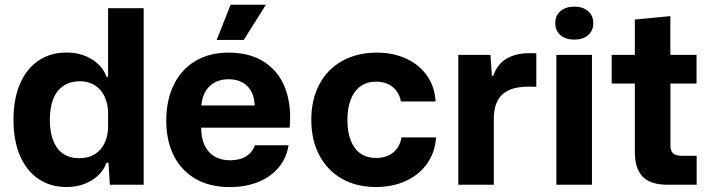

<svg xmlns="http://www.w3.org/2000/svg" viewBox="-20 -763 2932 793"><path d="M35.7 -268.3Q35.7 -354.6 62.7 -417.1Q89.7 -479.6 139.2 -512.8Q188.7 -546 254.1 -546Q314 -546 358.7 -518.6Q403.4 -491.3 420.1 -445.9H426.4V-729H573.4V0H433.7L428.1 -91H420.1Q403.4 -45.6 358.7 -18.1Q314 9.4 254.1 9.4Q188.7 9.4 139.2 -23.8Q89.7 -57 62.7 -119.6Q35.7 -182.3 35.7 -268.3ZM426.4 -241.9V-295Q426.4 -333.4 412.4 -363.6Q398.3 -393.7 372.1 -410.5Q345.9 -427.3 310.7 -427.3Q269.7 -427.3 241.5 -408Q213.3 -388.7 199.6 -353.2Q185.9 -317.7 185.9 -268.3Q185.9 -193.6 216.5 -151.6Q247.1 -109.6 307.1 -109.6Q345.9 -109.6 372.4 -126.7Q399 -143.9 412.7 -173.6Q426.4 -203.4 426.4 -241.9Z M666.7 -264.3Q666.7 -350.3 698.2 -413.8Q729.7 -477.3 787.7 -511.5Q845.7 -545.7 924.3 -545.7Q1013 -545.7 1072.8 -506.2Q1132.7 -466.7 1158.7 -396.5Q1184.7 -326.3 1176.3 -235.7H811Q810.7 -192 825.5 -161.7Q840.3 -131.3 867 -116.2Q893.7 -101 929.7 -101Q971 -101 996.8 -117.5Q1022.7 -134 1032.7 -163H1171.7Q1164 -111 1131.3 -71.7Q1098.7 -32.3 1046.5 -11.3Q994.3 9.7 929.7 9.7Q847 9.7 787.8 -24.3Q728.7 -58.3 697.7 -120.2Q666.7 -182 666.7 -264.3ZM798.3 -327.3H1045.7L1032 -313Q1033.3 -353.3 1020.2 -380.7Q1007 -408 982.5 -421.8Q958 -435.7 924.3 -435.7Q872.3 -435.7 841.8 -403Q811.3 -370.3 811.3 -313ZM932.3 -743.4H1078.3L986.7 -598.1H875Z M1265.7 -268.4Q1265.7 -351.7 1298.9 -414.5Q1332.1 -477.3 1393.7 -511.5Q1455.3 -545.7 1536.9 -545.7Q1604.4 -545.7 1658.7 -520.4Q1713 -495 1744.5 -449.2Q1776 -403.4 1779 -344H1635.9Q1628 -384 1600.5 -404.9Q1573 -425.7 1533.4 -425.7Q1494.7 -425.7 1468.4 -406.2Q1442 -386.7 1428.4 -351.4Q1414.9 -316 1414.9 -267.7Q1414.9 -216.3 1429.3 -181.1Q1443.7 -145.9 1470.1 -128.2Q1496.4 -110.6 1532.4 -110.6Q1577 -110.6 1604.6 -133.6Q1632.1 -156.7 1638.1 -195.4H1780.9Q1777.1 -134.1 1744.3 -87.6Q1711.4 -41.1 1656.5 -15.9Q1601.6 9.4 1532.4 9.4Q1452.6 9.4 1392 -25Q1331.4 -59.4 1298.6 -122.3Q1265.7 -185.1 1265.7 -268.4Z M1872.9 -536.3H2005.6L2011.7 -450.1H2017.3Q2034.3 -498.7 2072.5 -521Q2110.7 -543.3 2164.6 -543.3Q2169.6 -543.3 2174.6 -543.3Q2184.9 -543 2195.1 -542.7V-404.6Q2177.9 -405.1 2162 -405.1Q2113 -405.1 2082 -390.7Q2051 -376.3 2035.9 -348.6Q2020.7 -320.9 2019.6 -279.6V0H1872.9Z M2277.9 -536.3H2424.9V0H2277.9ZM2273.4 -667.4Q2273.4 -699.3 2295.3 -717.4Q2317.1 -735.6 2351.9 -735.6Q2386.6 -735.6 2408.4 -717.4Q2430.3 -699.3 2430.3 -667.4Q2430.3 -635.6 2408.4 -617.4Q2386.6 -599.3 2351.9 -599.3Q2317.1 -599.3 2295.3 -617.4Q2273.4 -635.6 2273.4 -667.4Z M2602 -136.3V-417.9H2506.4V-536.3H2602V-682.4L2748.7 -696.4V-536.3H2856.9V-417.9H2749V-163.1Q2749 -139.1 2760.4 -129.4Q2771.9 -119.6 2794.6 -119.6H2857.4V0H2737.3Q2667.4 0 2634.7 -32.8Q2602 -65.6 2602 -136.3Z"/></svg>

Font: Mona Sans VF XLt
Style: Regular
Weight: 200
Designer: Deni Anggara
Foundry: GitHub
Version: Version 2.000;Glyphs 3.2.3 (3260)